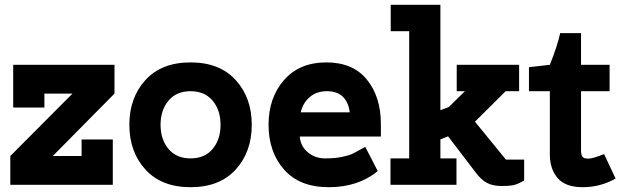

<svg xmlns="http://www.w3.org/2000/svg" viewBox="-20 -770 2605 800"><path d="M450 -189V0H23V-120L282 -380H165V-322H35V-500H457V-380L200 -120H320V-189Z M586 -63.5Q519 -137 519 -250Q519 -363 586 -436.5Q653 -510 774 -510Q895 -510 962 -436.5Q1029 -363 1029 -250Q1029 -137 962 -63.5Q895 10 774 10Q653 10 586 -63.5ZM682 -350.5Q649 -311 649 -250Q649 -189 682 -149.5Q715 -110 774 -110Q833 -110 866 -149.5Q899 -189 899 -250Q899 -311 866 -350.5Q833 -390 774 -390Q715 -390 682 -350.5Z M1567 -254V-201H1229Q1232 -161 1262.5 -135.5Q1293 -110 1334 -110Q1375 -110 1403.5 -116Q1432 -122 1443.5 -127Q1455 -132 1478 -145L1502 -158L1554 -57Q1472 10 1350 10Q1228 10 1163.5 -63.5Q1099 -137 1099 -250Q1099 -363 1163.5 -436.5Q1228 -510 1339.5 -510Q1451 -510 1509 -438Q1567 -366 1567 -254ZM1233 -302H1437Q1433 -342 1409.5 -366Q1386 -390 1342.5 -390Q1299 -390 1270.5 -365.5Q1242 -341 1233 -302Z M1608 -640V-750H1815V-311L1850 -324L1917 -390H1883V-500H2143V-390H2087L1959 -263L2088 -105H2164V-18Q2142 -5 2125 0Q2108 5 2070 5Q2032 5 2008 -8.5Q1984 -22 1963 -50L1847 -202L1815 -189V-110H1882V0H1607V-110H1685V-640Z M2184 -390V-490L2271 -500Q2304 -583 2314 -632H2401V-500H2520V-390H2401V-143Q2401 -126 2406.5 -117.5Q2412 -109 2431 -109Q2450 -109 2497 -128L2545 -26Q2481 10 2408.5 10Q2336 10 2303.5 -28Q2271 -66 2271 -127V-390Z"/></svg>

Font: Cherry Swash
Style: Bold
Weight: 700
Designer: Kasatkina Nataliya
Foundry: Nataliya Kasatkina
Version: Version 1.001